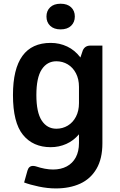

<svg xmlns="http://www.w3.org/2000/svg" viewBox="-20 -798 651 1041"><path d="M535.2 -550.8V-21Q535.2 62.5 503.2 117.2Q471.2 171.9 414.6 197.8Q357.9 223.6 282.7 223.6Q238.3 223.6 190.7 213.6Q143.1 203.6 110.8 191.4L128.9 127Q136.2 101.6 158.7 101.6Q165.5 101.6 172.9 103.5Q225.6 121.1 267.6 121.1Q310.5 121.1 342 104.2Q373.5 87.4 390.9 55.2Q408.2 22.9 408.2 -22.5V-69.8Q378.9 -35.2 339.4 -17.6Q299.8 0 254.9 0Q159.2 0 104.7 -66.7Q50.3 -133.3 50.3 -282.7Q50.3 -565.4 254.9 -565.4Q302.7 -565.4 344.5 -545.7Q386.2 -525.9 416 -486.3L429.2 -525.4Q435.5 -538.6 445.6 -544.7Q455.6 -550.8 470.2 -550.8ZM408.2 -238.8V-327.1Q408.2 -369.1 391.8 -400.6Q375.5 -432.1 347.4 -449Q319.3 -465.8 285.6 -465.8Q235.4 -465.8 206.3 -421.6Q177.2 -377.4 177.2 -282.7Q177.2 -188.5 206.3 -144.3Q235.4 -100.1 285.6 -100.1Q319.3 -100.1 347.4 -116.9Q375.5 -133.8 391.8 -165.3Q408.2 -196.8 408.2 -238.8ZM231.9 -708.5Q231.9 -739.3 252 -758.5Q272 -777.8 308.6 -777.8Q345.2 -777.8 365.5 -758.5Q385.7 -739.3 385.7 -708.5Q385.7 -677.7 365.5 -658.2Q345.2 -638.7 308.6 -638.7Q272.5 -638.7 252.2 -658Q231.9 -677.2 231.9 -708.5Z"/></svg>

Font: Lycee Sans SemiBold
Style: Regular
Weight: 600
Designer: Justin Alvin
Foundry: Alkove Design
Version: Version 1.030